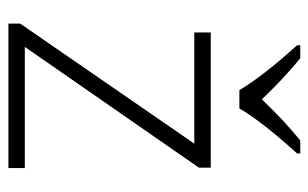

<svg xmlns="http://www.w3.org/2000/svg" viewBox="-162 -590 751 468"><g transform="rotate(90 214.0 -355.5)"><path d="M389.2 0H37.1V-28.8L329.6 -453.1H58.6V-493.2H388.2V-464.4L93.8 -40H389.2ZM353.5 -703.6Q276.4 -618.7 243.7 -563H199.2Q165 -620.6 89.8 -703.6V-711.4H121.6Q173.3 -668.9 221.7 -617.7Q270.5 -669.4 321.8 -711.4H353.5Z"/></g></svg>

Font: Bpm'online Open Sans Light
Style: Regular
Weight: 300
Foundry: Ascender Corporation
Version: Version 1.10